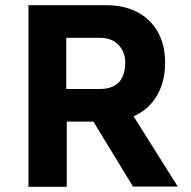

<svg xmlns="http://www.w3.org/2000/svg" viewBox="-20 -721 739 742"><path d="M90 1V-701H390Q457 -701 508 -675.5Q559 -650 588.5 -600Q618 -550 618 -478Q618 -410 590.5 -358.5Q563 -307 511.5 -279Q460 -251 388 -251H238V1ZM494 0 330 -269 489 -283 667 0ZM236 -377H365Q397 -377 419 -388Q441 -399 452.5 -422Q464 -445 464 -480Q464 -520 438 -547.5Q412 -575 365 -575H236Z"/></svg>

Font: Inclusive Sans
Style: Bold
Weight: 700
Designer: Olivia King
Foundry: Olivia King
Version: Version 2.004